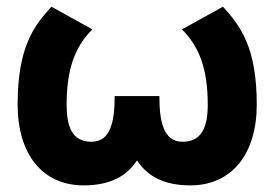

<svg xmlns="http://www.w3.org/2000/svg" viewBox="-20 -541 820 574"><path d="M32.7 -228.5C32.7 -80.6 106.4 13.2 230 13.2C305.2 13.2 357.4 -11.7 389.6 -61.5C421.9 -11.7 474.1 13.2 549.3 13.2C672.9 13.2 747.6 -80.6 747.6 -228.5C747.6 -399.4 698.7 -463.9 646.5 -521L523.9 -453.1C575.7 -401.9 601.1 -334.5 601.1 -228.5C601.1 -163.6 584.5 -117.2 525.9 -117.2C467.3 -117.2 456.5 -180.7 456.5 -253.9H322.8C322.8 -180.7 312 -117.2 253.4 -117.2C194.8 -117.2 179.2 -163.6 179.2 -228.5C179.2 -334.5 204.1 -401.9 256.3 -453.1L133.8 -521C81.1 -463.9 32.7 -399.4 32.7 -228.5Z"/></svg>

Font: Giphurs ExtraBold
Style: Regular
Weight: 800
Version: Version 1.000